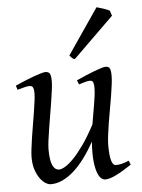

<svg xmlns="http://www.w3.org/2000/svg" viewBox="-53 -754 604 816"><g transform="rotate(-5 249.5 -346.0)"><path d="M476.1 -33.2Q436.5 -6.8 408.9 6.6Q381.3 20 362.8 20Q353.5 20 344.5 11.5Q335.4 2.9 328.9 -16.6Q322.3 -36.1 319.6 -67.6Q316.9 -99.1 320.3 -145Q300.3 -108.9 278.1 -78.6Q255.9 -48.3 231.9 -26.4Q208 -4.4 182.6 7.8Q157.2 20 130.9 20Q121.1 20 108.6 12.5Q96.2 4.9 85.2 -10.3Q74.2 -25.4 66.7 -47.9Q59.1 -70.3 59.1 -100.1Q59.1 -114.7 61.8 -137.2Q64.5 -159.7 68.4 -185.5Q72.3 -211.4 77.1 -239.3Q82 -267.1 85.9 -292.5Q89.8 -317.9 92.5 -338.4Q95.2 -358.9 95.2 -371.1Q95.2 -382.3 93.8 -388.9Q92.3 -395.5 89.6 -398.7Q86.9 -401.9 83.3 -402.8Q79.6 -403.8 75.2 -403.8Q70.8 -403.8 62.5 -402.1Q54.2 -400.4 45.9 -397.9Q36.1 -395.5 24.9 -392.1L19 -410.2Q39.6 -419.4 60.3 -428Q81.1 -436.5 98.6 -442.9Q116.2 -449.2 129.6 -453.1Q143.1 -457 148.9 -457Q163.1 -457 168 -447.8Q172.9 -438.5 172.9 -416Q172.9 -401.9 169.9 -378.9Q167 -356 162.6 -328.6Q158.2 -301.3 153.3 -272Q148.4 -242.7 144 -215.3Q139.6 -188 136.7 -165Q133.8 -142.1 133.8 -127.9Q133.8 -81.1 143.8 -60.1Q153.8 -39.1 171.9 -39.1Q181.6 -39.1 197.8 -48.6Q213.9 -58.1 234.4 -79.3Q254.9 -100.6 279.1 -134.8Q303.2 -168.9 329.1 -218.3Q332.5 -239.3 336.2 -260.5Q339.8 -281.7 343.3 -301.5Q346.7 -321.3 348.9 -339.1Q351.1 -356.9 351.1 -371.1Q351.1 -382.3 349.9 -388.9Q348.6 -395.5 346.2 -398.7Q343.8 -401.9 340.6 -402.8Q337.4 -403.8 333 -403.8Q328.6 -403.8 321 -402.1Q313.5 -400.4 305.7 -397.9Q296.9 -395.5 287.1 -392.1L279.8 -410.2Q300.3 -419.4 320.3 -428Q340.3 -436.5 357.2 -442.9Q374 -449.2 386.7 -453.1Q399.4 -457 405.8 -457Q419.4 -457 423.8 -447.8Q428.2 -438.5 428.2 -416Q428.2 -401.9 425.3 -379.2Q422.4 -356.4 418 -329.3Q413.6 -302.2 408.2 -272.7Q402.8 -243.2 398.4 -215.6Q394 -188 391.1 -164.1Q388.2 -140.1 388.2 -124Q388.2 -79.6 394.5 -58.3Q400.9 -37.1 413.1 -37.1Q425.8 -37.1 438.7 -40.3Q451.7 -43.5 469.2 -50.8ZM452.1 -670.9 278.8 -501Q271 -502.9 267.3 -506.3Q263.7 -509.8 256.8 -518.1L389.6 -712.4Q394.5 -710.9 402.1 -708.7Q409.7 -706.5 418 -703.9Q426.3 -701.2 433.6 -698.2Q440.9 -695.3 444.8 -692.9Z"/></g></svg>

Font: Gentium Plus Viet
Style: Italic
Weight: 400
Italic angle: -8°
Designer: J. Victor Gaultney, Annie Olsen, Iska Routamaa, Becca Hirsbrunner
Foundry: SIL International
Version: Version 5.000